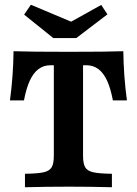

<svg xmlns="http://www.w3.org/2000/svg" viewBox="-20 -786 575 806"><path d="M206 -132.6V-512.1H191.5Q163.5 -512.1 141.9 -496.2Q120.3 -480.3 105.2 -447.7Q90.1 -415 80.6 -364.4H21.8Q35.7 -467.6 36.9 -571Q104.2 -568.5 267.7 -568.5Q430.4 -568.5 497.7 -571Q498.9 -467.6 512.8 -364.4H453.9Q444.5 -415 429.4 -447.7Q414.3 -480.3 392.7 -496.2Q371.1 -512.1 343 -512.1H328.6V-132.6Q328.6 -99.1 337.7 -83.8Q346.7 -68.4 371.4 -62.8Q396.1 -57.2 449.8 -56.5V0Q359.6 -2.4 269 -2.4Q178.1 -2.4 84.8 0V-56.5Q138.5 -57.2 163.2 -62.8Q187.9 -68.4 196.9 -83.8Q206 -99.1 206 -132.6ZM431 -725.8 300.4 -626.3H203.6L81.3 -724.6L109.6 -766.1L309.9 -681.8L247.2 -677.5L404.9 -765.3Z"/></svg>

Font: Playfair Micro SmCond SmLight
Style: Regular
Weight: 360
Width: 4
Designer: Claus Eggers Sørensen
Foundry: Claus Eggers Sørensen
Version: Version 2.100;Glyphs 3.2 (3219)